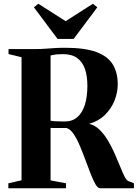

<svg xmlns="http://www.w3.org/2000/svg" viewBox="-20 -1005 735 1025"><path d="M24.5 0V-26.5L95 -42.5V-699.5L25.5 -716.5V-743H166Q195.5 -743 219.8 -744.8Q244 -746.5 269.5 -748.2Q295 -750 327.5 -750Q432 -750 493.5 -727.5Q555 -705 581.8 -661.5Q608.5 -618 608.5 -555Q608.5 -511.5 591.5 -468.5Q574.5 -425.5 540.8 -392Q507 -358.5 456 -344Q487 -336.5 511.8 -312.2Q536.5 -288 556.2 -254.8Q576 -221.5 592 -185.5Q608 -149.5 620.8 -117.5Q633.5 -85.5 644.2 -64Q655 -42.5 665 -38.5L695 -26.5V0H514Q502 0 489.5 -21.8Q477 -43.5 463.5 -78.2Q450 -113 435.5 -152.5Q421 -192 405.2 -228.8Q389.5 -265.5 372.2 -290.8Q355 -316 335.5 -321.5Q325.5 -321.5 314.2 -321.5Q303 -321.5 291.5 -321.5Q280 -321.5 269.2 -321.8Q258.5 -322 250 -322V-42L332.5 -26.5V0ZM326 -356.5Q366.5 -356.5 393.2 -380Q420 -403.5 433.2 -446.2Q446.5 -489 446.5 -547Q446.5 -599 433.5 -636.8Q420.5 -674.5 392 -695.2Q363.5 -716 316 -716Q295.5 -716 283.5 -714.8Q271.5 -713.5 264.2 -711.8Q257 -710 250 -709V-360.5Q260 -358.5 274.5 -357.8Q289 -357 303.2 -356.8Q317.5 -356.5 326 -356.5ZM287.5 -797 161 -966 184.5 -985 330.5 -892 476 -985 499.5 -966 373 -797Z"/></svg>

Font: Merriweather 120pt
Style: Bold
Weight: 700
Designer: Eben Sorkin
Foundry: Eben Sorkin
Version: Version 2.100